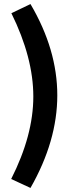

<svg xmlns="http://www.w3.org/2000/svg" viewBox="-20 -751 371 945"><path d="M130 -731Q262 -507 262 -282Q262 -57 130 174L35 130Q144 -85 144 -276Q144 -467 36 -686Z"/></svg>

Font: Bree Serif
Style: Regular
Weight: 400
Designer: Veronika Burian, Jos Scaglione
Foundry: TypeTogether
Version: Version 1.001